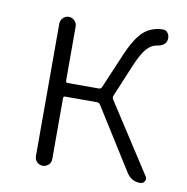

<svg xmlns="http://www.w3.org/2000/svg" viewBox="-67 -612 660 677"><g transform="rotate(10 263.5 -273.5)"><path d="M332 -287.1Q329.1 -280.3 333 -273.4L492.2 -27.3Q496.1 -22.5 496.1 -17.6Q496.1 -13.7 493.2 -8.8Q488.3 0 477.5 0Q446.3 0 428.7 -27.3L290 -248Q286.1 -253.9 278.3 -253.9H165Q158.2 -253.9 158.2 -247.1V-29.3Q158.2 -16.6 149.4 -8.3Q140.6 0 128.9 0Q117.2 0 108.4 -8.3Q99.6 -16.6 99.6 -29.3V-503.9Q99.6 -515.6 108.4 -524.4Q117.2 -533.2 128.9 -533.2Q140.6 -533.2 149.4 -524.4Q158.2 -515.6 158.2 -503.9V-310.5Q158.2 -302.7 165 -302.7H276.4Q284.2 -302.7 287.1 -309.6L338.9 -431.6Q367.2 -498 395.5 -522.5Q424.8 -546.9 463.9 -546.9Q475.6 -546.9 481.9 -536.6Q488.3 -526.4 486.3 -513.7Q481.4 -491.2 451.2 -487.3Q432.6 -484.4 416.5 -466.8Q400.4 -449.2 381.8 -406.2Z"/></g></svg>

Font: Gen Jyuu Gothic Light
Style: Regular
Weight: 200
Designer: [Source Han Sans]
Ryoko NISHIZUKA  (kana & ideographs); Paul D. Hunt (Latin, Greek & Cyrillic); Wenlong ZHANG  (bopomofo
Version: Version 1.002.20150607